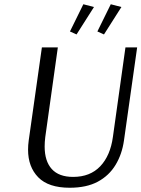

<svg xmlns="http://www.w3.org/2000/svg" viewBox="-20 -873 665 903"><path d="M501 -853 551 -840 469 -711 438 -725ZM372 -853 422 -840 340 -711 309 -725ZM308 10Q208 10 160 -39Q112 -88 112 -169Q112 -190 115 -212L177 -650H252L193 -229Q190 -205 190 -184Q190 -115 223.5 -78Q257 -41 324 -41Q404 -41 451.5 -91Q499 -141 511 -229L570 -650H625L563 -212Q554 -148 523.5 -97.5Q493 -47 440 -18.5Q387 10 308 10Z"/></svg>

Font: Arsenal SC
Style: Italic
Weight: 400
Italic angle: -9.10001°
Designer: Andrij Shevchenko
Foundry: Stairsfor
Version: Version 2.001; ttfautohint (v1.8.4.7-5d5b)